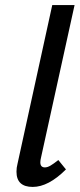

<svg xmlns="http://www.w3.org/2000/svg" viewBox="-20 -731 314 757"><path d="M45 -54Q45 -70 49 -85L186 -711H274L142 -111Q139 -99 139 -91Q139 -71 157 -71Q167 -71 179 -78Q191 -85 210 -100L240 -63Q171 6 109 6Q45 6 45 -54Z"/></svg>

Font: Ysabeau Semibold
Style: Italic
Weight: 600
Italic angle: -12°
Designer: Christian Thalmann (Catharsis Fonts)
Version: Version 0.003